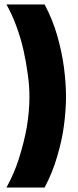

<svg xmlns="http://www.w3.org/2000/svg" viewBox="-20 -725 352 861"><path d="M9 -705H180Q216 -638 237 -564Q258 -490 267 -421Q276 -350 276 -292Q276 -233 267 -164Q259 -99 236 -22Q216 48 180 116H9Q43 54 64 -11Q89 -91 100 -154Q112 -226 112 -290Q112 -340 105 -389Q97 -448 86 -497Q75 -548 54 -606Q36 -656 9 -705Z"/></svg>

Font: Bricolage Grotesque 36pt ExtraBold
Style: Regular
Weight: 800
Designer: Mathieu Triay
Foundry: Atelier Triay
Version: Version 1.000;gftools[0.9.30]